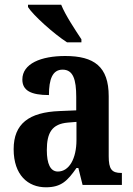

<svg xmlns="http://www.w3.org/2000/svg" viewBox="-20 -786 566 816"><path d="M265 -606H326V-619C301 -657 258 -721 240 -766H99V-756C121 -721 209 -642 265 -606ZM175 10C241 10 267 -18 305 -72H313L331 0H498V-51H495C455 -51 442 -67 442 -122V-377C442 -503 380 -548 257 -548C155 -548 75 -516 75 -448C75 -401 112 -382 188 -382C188 -449 203 -490 246 -490C291 -490 304 -448 304 -374V-317L233 -314C103 -309 38 -260 38 -152C38 -42 99 10 175 10ZM226 -57C194 -57 179 -90 179 -148C179 -222 201 -259 268 -265L305 -268V-191C305 -112 274 -57 226 -57Z"/></svg>

Font: Noto Serif Georgian Condensed Bold
Style: Regular
Weight: 700
Width: 3
Designer: Monotype Design Team, Akaki Razmadze
Foundry: Google LLC
Version: Version 2.003